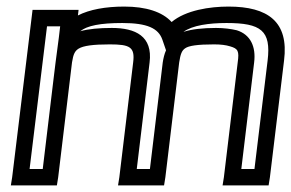

<svg xmlns="http://www.w3.org/2000/svg" viewBox="-20 -539 886 584"><path d="M675 -519C618 -519 545 -508 502 -472C474 -503 424 -519 358 -519C301 -519 252 -510 217 -492L219 -509H194H104H79L76 -484L17 0L13 25H38H128H153L157 0L199 -349C203 -375 208 -384 219 -391C234 -400 263 -404 314 -404C375 -404 391 -396 385 -349L343 0L339 25H364H454H479L483 0L525 -349C529 -375 533 -385 543 -392C554 -400 581 -404 631 -404C652 -404 667 -402 680 -398C704 -391 708 -384 703 -349L661 0L657 25H682H772H797L801 0L844 -355C859 -473 795 -519 675 -519ZM149 -349 143 -300 110 -25H70L123 -459H163L159 -425L149 -349ZM485 -386C480 -375 477 -362 475 -349L436 -25H396L435 -349C445 -429 392 -454 320 -454C282 -454 249 -451 224 -444C245 -461 285 -469 352 -469C428 -469 462 -453 474 -418L485 -386ZM669 -469C774 -469 805 -446 794 -355L754 -25H714L753 -349C759 -397 742 -434 700 -447C683 -451 661 -454 637 -454C596 -454 562 -450 538 -442C565 -462 616 -469 669 -469Z"/></svg>

Font: Gamestation Display Outline
Style: Italic
Weight: 400
Designer: Jonas Hecksher
Foundry: Jonas Hecksher, Playtypeª, e-types AS
Version: Version 1.003